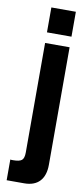

<svg xmlns="http://www.w3.org/2000/svg" viewBox="-98 -735 408 949"><g transform="rotate(10 106.0 -260.5)"><path d="M79.1 0V-32.2V-522H202.1V0V67.9Q202.1 121.6 175.5 150.4Q148.9 179.2 97.2 179.2H9.8V75.2Q9.8 76.2 23.9 76.2Q55.2 76.2 67.1 66.7Q79.1 57.1 79.1 27.8ZM79.1 -575.2V-700.2H202.1V-575.2Z"/></g></svg>

Font: Quaderni
Style: Regular
Weight: 400
Designer: Romain Laurent, Daphné Lejeune, Alexandre D’Hubert
Foundry: ESAD Valence
Version: Version 1.000;FEAKit 1.0